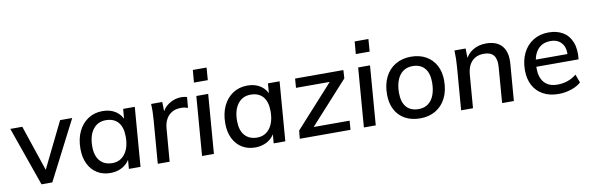

<svg xmlns="http://www.w3.org/2000/svg" viewBox="-50 -1164 4960 1610"><g transform="rotate(-10 2430.5 -358.5)"><path d="M202 0 25 -503H127L269 -81H242L449 -503H552L294 0Z M789 7Q725 7 677 -22.5Q629 -52 602 -106.5Q575 -161 575 -236Q575 -320 605 -383Q635 -446 688.5 -481Q742 -516 812 -516Q878 -516 924 -485Q970 -454 989 -398L976 -383L986 -504H1085L1045 0H946L956 -123L966 -106Q954 -71 927 -45Q900 -19 864.5 -6Q829 7 789 7ZM819 -72Q887 -72 927 -125.5Q967 -179 967 -270Q967 -351 930.5 -393.5Q894 -436 826 -436Q756 -436 716 -383Q676 -330 676 -238Q676 -159 713.5 -115.5Q751 -72 819 -72Z M1192 0 1221 -362Q1224 -397 1225 -433Q1226 -469 1224 -504H1319L1322 -377L1309 -398Q1328 -453 1377 -484.5Q1426 -516 1484 -516Q1497 -516 1509.5 -514Q1522 -512 1531 -509L1523 -418Q1509 -423 1495.5 -425.5Q1482 -428 1465 -428Q1416 -428 1384 -407.5Q1352 -387 1335.5 -354Q1319 -321 1316 -281L1293 0Z M1569 0 1609 -504H1710L1670 0ZM1618 -724H1735L1727 -618H1609Z M2022 7Q1958 7 1910 -22.5Q1862 -52 1835 -106.5Q1808 -161 1808 -236Q1808 -320 1838 -383Q1868 -446 1921.5 -481Q1975 -516 2045 -516Q2111 -516 2157 -485Q2203 -454 2222 -398L2209 -383L2219 -504H2318L2278 0H2179L2189 -123L2199 -106Q2187 -71 2160 -45Q2133 -19 2097.5 -6Q2062 7 2022 7ZM2052 -72Q2120 -72 2160 -125.5Q2200 -179 2200 -270Q2200 -351 2163.5 -393.5Q2127 -436 2059 -436Q1989 -436 1949 -383Q1909 -330 1909 -238Q1909 -159 1946.5 -115.5Q1984 -72 2052 -72Z M2401 0 2408 -69 2762 -460 2774 -426H2444L2450 -504H2861L2857 -434L2502 -43L2492 -77H2839L2833 0Z M2947 0 2987 -504H3088L3048 0ZM2996 -724H3113L3105 -618H2987Z M3427 7Q3353 7 3298.5 -23Q3244 -53 3215 -108Q3186 -163 3186 -238Q3186 -323 3217 -385.5Q3248 -448 3305 -482Q3362 -516 3437 -516Q3511 -516 3565 -485.5Q3619 -455 3648.5 -400Q3678 -345 3678 -271Q3678 -185 3646.5 -122.5Q3615 -60 3558.5 -26.5Q3502 7 3427 7ZM3428 -72Q3476 -72 3509.5 -97.5Q3543 -123 3559.5 -168.5Q3576 -214 3576 -274Q3576 -352 3540 -394Q3504 -436 3437 -436Q3388 -436 3354.5 -410.5Q3321 -385 3304 -339.5Q3287 -294 3287 -235Q3287 -155 3323 -113.5Q3359 -72 3428 -72Z M3775 0 3804 -362Q3810 -433 3807 -504H3902L3904 -402H3893Q3915 -456 3964 -486Q4013 -516 4077 -516Q4168 -516 4212.5 -464Q4257 -412 4249 -311L4224 0H4124L4148 -305Q4153 -370 4127.5 -402Q4102 -434 4046 -434Q3980 -434 3942.5 -394.5Q3905 -355 3899 -287L3876 0Z M4797 -57Q4764 -27 4711.5 -10Q4659 7 4605 7Q4529 7 4474 -23Q4419 -53 4389.5 -108Q4360 -163 4360 -237Q4360 -320 4391 -383Q4422 -446 4478.5 -481Q4535 -516 4609 -516Q4680 -516 4730.5 -486Q4781 -456 4805 -396Q4829 -336 4819 -250H4448L4452 -310H4764L4734 -290Q4741 -364 4707.5 -403Q4674 -442 4614 -442Q4539 -442 4499 -389.5Q4459 -337 4459 -237Q4459 -159 4497 -115.5Q4535 -72 4610 -72Q4653 -72 4694 -85.5Q4735 -99 4771 -128Z"/></g></svg>

Font: Muli SemiBold
Style: Italic
Weight: 600
Italic angle: -4.541°
Designer: Vernon Adams
Foundry: Vernon Adams
Version: Version 2.100; ttfautohint (v1.8.1.43-b0c9)